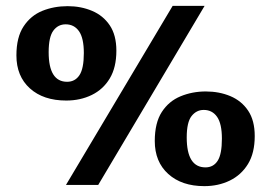

<svg xmlns="http://www.w3.org/2000/svg" viewBox="-20 -617 925 655"><path d="M205 14 569 -597H678L315 14ZM206 -274Q128 -274 82 -315.5Q36 -357 36 -428Q36 -490 60.5 -527Q85 -564 124.5 -580Q164 -596 211 -596Q256 -596 294 -580Q332 -564 354.5 -530.5Q377 -497 377 -444Q377 -387 354.5 -349.5Q332 -312 293 -293Q254 -274 206 -274ZM209 -338Q236 -338 251 -360.5Q266 -383 266 -436Q266 -487 249.5 -510.5Q233 -534 204 -534Q178 -534 162 -512.5Q146 -491 146 -439Q146 -338 209 -338ZM677 18Q600 18 554 -23.5Q508 -65 508 -136Q508 -198 532 -235Q556 -272 596 -288.5Q636 -305 682 -305Q728 -305 766 -289Q804 -273 826.5 -239.5Q849 -206 849 -153Q849 -95 826 -57.5Q803 -20 764 -1Q725 18 677 18ZM681 -46Q708 -46 722.5 -68.5Q737 -91 737 -144Q737 -195 720.5 -218.5Q704 -242 675 -242Q650 -242 633.5 -221Q617 -200 617 -148Q617 -46 681 -46Z"/></svg>

Font: Literata SemiBold
Style: Regular
Weight: 600
Designer: Latin by Veronika Burian and Jose Scaglione. Greek by Irene Vlachou. Cyrillic by Vera Evstafieva.
Foundry: TypeTogether
Version: Version 3.103; ttfautohint (v1.8.4.7-5d5b);gftools[0.9.29]